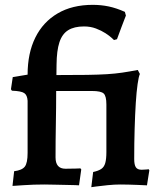

<svg xmlns="http://www.w3.org/2000/svg" viewBox="-20 -762 660 793"><path d="M357.1 11.1 364.7 -51.6Q386.5 -56.3 398.2 -64.2Q410 -72 414.7 -88.6Q419.4 -105.2 419.4 -133.6V-330.4Q419.4 -365.4 408.2 -375.8Q397.1 -386.2 359.8 -386.2H212Q212 -317.9 210.7 -249.1Q209.4 -180.3 209.4 -112Q209.4 -65.1 250.3 -65.1Q274.7 -65.1 293.5 -65.8Q312.3 -66.6 312.3 -66.6L315.6 -62.1L306.4 3.4Q306.4 3.4 290.4 2.6Q274.4 1.9 250.7 1.7Q227.1 1.5 203.2 0.7Q179.3 0 163 0Q142.4 0 119.5 0.7Q96.5 1.5 76.5 2.9Q56.4 4.4 44 5.1Q31.6 5.8 31.6 5.8L38.4 -54.8Q71.1 -58.9 82.6 -74Q94 -89 94 -130.2V-345.8Q92.6 -369.3 80 -377.6Q67.5 -386 29.2 -387.4L25.2 -393.4L32.7 -443.6L94 -453.7Q94 -542.2 125.8 -606.6Q157.6 -671.1 217.9 -706.5Q278.2 -742 363.2 -742Q397.3 -742 428.8 -735.4Q460.3 -728.8 495.8 -713L500 -697.6Q500 -697.6 494.8 -684.3Q489.7 -670.9 481.3 -649Q473 -627.1 463.2 -600.1L450.8 -596.6Q450.8 -596.6 441.7 -605.2Q432.5 -613.8 415.8 -624.7Q399 -635.6 376.5 -644.2Q353.9 -652.8 327 -652.8Q286.4 -652.8 261.6 -637.3Q236.7 -621.8 225.4 -587.3Q214.1 -552.9 213.6 -495.7L213 -452Q289.6 -452 339 -452.7Q388.3 -453.5 422 -455.6Q455.6 -457.7 484.7 -462Q513.7 -466.3 549.1 -473L557.7 -456.5Q552.8 -446.1 548.3 -414.7Q543.8 -383.4 540.8 -336.3Q537.8 -289.2 536.1 -230.3Q534.3 -171.4 534.3 -105.2Q534.3 -81.1 541.2 -71Q548 -60.9 564.8 -60.9Q572.9 -60.9 583.6 -61.9Q594.4 -62.9 594.4 -62.9L596.8 -58.5L587 3.5Q587 3.5 575.8 3Q564.6 2.5 547.5 1.7Q530.4 1 511.5 0.5Q492.6 0 477.3 0Q453.1 0 425 2.8Q397 5.5 377 8.3Q357.1 11.1 357.1 11.1Z"/></svg>

Font: Alegreya
Style: Regular
Weight: 400
Designer: Juan Pablo del Peral
Foundry: Huerta Tipografica
Version: Version 2.009